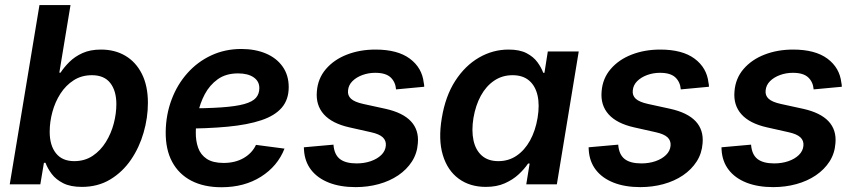

<svg xmlns="http://www.w3.org/2000/svg" viewBox="-20 -748 3466 779"><path d="M312 10.3Q266.1 10.3 236.6 -4.6Q207 -19.5 189.9 -42.2Q172.9 -64.9 164.6 -87.4H158.2L143.6 0H19.5L140.1 -727.5H266.1L220.7 -453.1H225.6Q240.2 -475.6 262 -497.1Q283.7 -518.6 314.9 -532.7Q346.2 -546.9 389.6 -546.9Q446.3 -546.9 489 -521.5Q531.7 -496.1 555.9 -447.8Q580.1 -399.4 580.1 -330.6Q580.1 -270.5 562.7 -210.2Q545.4 -149.9 511.5 -100.1Q477.5 -50.3 427.5 -20Q377.4 10.3 312 10.3ZM281.2 -94.2Q323.7 -94.2 356 -115.7Q388.2 -137.2 409.7 -172.1Q431.2 -207 441.7 -247.3Q452.1 -287.6 452.1 -325.7Q452.1 -379.4 427.5 -411.1Q402.8 -442.9 353 -442.9Q311 -442.9 279.1 -422.4Q247.1 -401.9 225.3 -368.2Q203.6 -334.5 192.6 -293.9Q181.6 -253.4 181.6 -213.4Q181.6 -158.2 207 -126.2Q232.4 -94.2 281.2 -94.2Z M878.4 11.7Q807.6 11.7 756.6 -14.6Q705.6 -41 678.5 -91.3Q651.4 -141.6 652.3 -213.9Q653.3 -283.2 676.3 -344.2Q699.2 -405.3 740.5 -451.4Q781.7 -497.6 837.4 -523.4Q893.1 -549.3 959 -549.3Q1015.1 -549.3 1058.6 -531Q1102.1 -512.7 1126.7 -477.8Q1151.4 -442.9 1151.4 -394.5Q1151.4 -344.2 1123.5 -311.5Q1095.7 -278.8 1040.5 -260.3Q985.4 -241.7 903.1 -233.9Q820.8 -226.1 711.9 -226.1L726.1 -308.1Q817.9 -308.1 877.7 -312.3Q937.5 -316.4 971.2 -325.9Q1004.9 -335.4 1018.6 -351.3Q1032.2 -367.2 1032.2 -390.6Q1032.2 -418.5 1009 -434.3Q985.8 -450.2 945.8 -450.2Q896.5 -450.2 863.5 -426.5Q830.6 -402.8 811 -366Q791.5 -329.1 783 -287.8Q774.4 -246.6 774.4 -211.4Q773.9 -176.8 783.9 -148.4Q793.9 -120.1 818.8 -103.5Q843.8 -86.9 887.2 -86.9Q934.1 -86.9 968.5 -106.7Q1002.9 -126.5 1018.6 -160.2L1134.3 -145Q1106.4 -73.7 1038.8 -31Q971.2 11.7 878.4 11.7Z M1422.9 11.2Q1360.8 11.2 1314.7 -6.8Q1268.6 -24.9 1242.4 -58.6Q1216.3 -92.3 1213.4 -139.6Q1213.4 -142.6 1213.1 -145Q1212.9 -147.5 1212.9 -150.4L1333 -161.1Q1335.9 -121.1 1358.9 -103Q1381.8 -85 1426.8 -85Q1458 -85 1484.1 -94Q1510.3 -103 1526.9 -119.1Q1543.5 -135.3 1545.4 -156.7Q1547.4 -177.2 1533.2 -190.7Q1519 -204.1 1485.8 -211.4L1397 -231.4Q1327.1 -247.1 1293.9 -284.2Q1260.7 -321.3 1265.6 -377Q1269.5 -429.7 1302.5 -468Q1335.4 -506.3 1387.9 -526.6Q1440.4 -546.9 1503.4 -546.9Q1593.3 -546.9 1642.8 -510Q1692.4 -473.1 1699.2 -412.6Q1700.2 -408.7 1700.7 -404.5Q1701.2 -400.4 1701.2 -396L1586.9 -385.3Q1584.5 -415.5 1564.7 -434.1Q1544.9 -452.6 1502.4 -452.6Q1475.1 -452.6 1450.4 -443.6Q1425.8 -434.6 1409.9 -418.7Q1394 -402.8 1392.1 -381.3Q1389.6 -360.8 1404.1 -347.4Q1418.5 -334 1454.1 -326.2L1543.9 -306.6Q1614.3 -291 1647.2 -255.9Q1680.2 -220.7 1675.3 -166.5Q1672.4 -125.5 1651.4 -92.8Q1630.4 -60.1 1595.7 -36.6Q1561 -13.2 1516.6 -1Q1472.2 11.2 1422.9 11.2Z M1951.2 10.3Q1886.2 10.3 1840.8 -23.2Q1795.4 -56.6 1776.6 -119.1Q1757.8 -181.6 1772.5 -269Q1787.1 -357.9 1826.9 -419.7Q1866.7 -481.4 1923.1 -514.2Q1979.5 -546.9 2043.5 -546.9Q2088.4 -546.9 2116.5 -532.2Q2144.5 -517.6 2160.4 -495.8Q2176.3 -474.1 2184.1 -452.6H2189L2202.6 -539.1H2328.1L2239.3 0H2115.2L2128.9 -84.5H2122.6Q2107.4 -62 2084 -40.3Q2060.5 -18.6 2027.8 -4.2Q1995.1 10.3 1951.2 10.3ZM2002 -94.2Q2043.5 -94.2 2075.9 -116.2Q2108.4 -138.2 2130.4 -177.7Q2152.3 -217.3 2161.1 -269.5Q2169.9 -322.3 2160.9 -361.1Q2151.9 -399.9 2126.5 -421.4Q2101.1 -442.9 2059.6 -442.9Q2017.6 -442.9 1984.9 -420.7Q1952.1 -398.4 1930.9 -359.6Q1909.7 -320.8 1900.9 -269.5Q1892.6 -218.3 1901.1 -178.5Q1909.7 -138.7 1935.1 -116.5Q1960.4 -94.2 2002 -94.2Z M2578.1 11.2Q2516.1 11.2 2470 -6.8Q2423.8 -24.9 2397.7 -58.6Q2371.6 -92.3 2368.7 -139.6Q2368.7 -142.6 2368.4 -145Q2368.2 -147.5 2368.2 -150.4L2488.3 -161.1Q2491.2 -121.1 2514.2 -103Q2537.1 -85 2582 -85Q2613.3 -85 2639.4 -94Q2665.5 -103 2682.1 -119.1Q2698.7 -135.3 2700.7 -156.7Q2702.6 -177.2 2688.5 -190.7Q2674.3 -204.1 2641.1 -211.4L2552.2 -231.4Q2482.4 -247.1 2449.2 -284.2Q2416 -321.3 2420.9 -377Q2424.8 -429.7 2457.8 -468Q2490.7 -506.3 2543.2 -526.6Q2595.7 -546.9 2658.7 -546.9Q2748.5 -546.9 2798.1 -510Q2847.7 -473.1 2854.5 -412.6Q2855.5 -408.7 2856 -404.5Q2856.4 -400.4 2856.4 -396L2742.2 -385.3Q2739.7 -415.5 2720 -434.1Q2700.2 -452.6 2657.7 -452.6Q2630.4 -452.6 2605.7 -443.6Q2581.1 -434.6 2565.2 -418.7Q2549.3 -402.8 2547.4 -381.3Q2544.9 -360.8 2559.3 -347.4Q2573.7 -334 2609.4 -326.2L2699.2 -306.6Q2769.5 -291 2802.5 -255.9Q2835.4 -220.7 2830.6 -166.5Q2827.6 -125.5 2806.6 -92.8Q2785.6 -60.1 2751 -36.6Q2716.3 -13.2 2671.9 -1Q2627.4 11.2 2578.1 11.2Z M3117.2 11.2Q3055.2 11.2 3009 -6.8Q2962.9 -24.9 2936.8 -58.6Q2910.6 -92.3 2907.7 -139.6Q2907.7 -142.6 2907.5 -145Q2907.2 -147.5 2907.2 -150.4L3027.3 -161.1Q3030.3 -121.1 3053.2 -103Q3076.2 -85 3121.1 -85Q3152.3 -85 3178.5 -94Q3204.6 -103 3221.2 -119.1Q3237.8 -135.3 3239.7 -156.7Q3241.7 -177.2 3227.5 -190.7Q3213.4 -204.1 3180.2 -211.4L3091.3 -231.4Q3021.5 -247.1 2988.3 -284.2Q2955.1 -321.3 2960 -377Q2963.9 -429.7 2996.8 -468Q3029.8 -506.3 3082.3 -526.6Q3134.8 -546.9 3197.8 -546.9Q3287.6 -546.9 3337.2 -510Q3386.7 -473.1 3393.6 -412.6Q3394.5 -408.7 3395 -404.5Q3395.5 -400.4 3395.5 -396L3281.2 -385.3Q3278.8 -415.5 3259 -434.1Q3239.3 -452.6 3196.8 -452.6Q3169.4 -452.6 3144.8 -443.6Q3120.1 -434.6 3104.2 -418.7Q3088.4 -402.8 3086.4 -381.3Q3084 -360.8 3098.4 -347.4Q3112.8 -334 3148.4 -326.2L3238.3 -306.6Q3308.6 -291 3341.6 -255.9Q3374.5 -220.7 3369.6 -166.5Q3366.7 -125.5 3345.7 -92.8Q3324.7 -60.1 3290 -36.6Q3255.4 -13.2 3210.9 -1Q3166.5 11.2 3117.2 11.2Z"/></svg>

Font: Inter 18pt SemiBold
Style: Italic
Weight: 600
Italic angle: -9.3988°
Designer: Rasmus Andersson
Foundry: rsms
Version: Version 4.001;git-66647c0bb